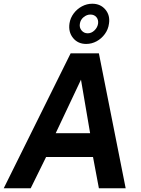

<svg xmlns="http://www.w3.org/2000/svg" viewBox="-28 -1009 758 1029"><path d="M-8 0 350.5 -723H502L645.5 0H502L470.5 -167.5H219L136.5 0ZM270.5 -295H455L406 -582ZM434 -773.5Q389.5 -773.5 363.5 -805.5Q337.5 -837.5 344.5 -884Q349 -913 367 -937Q385 -961 411.2 -975Q437.5 -989 466.5 -989Q510.5 -989 536.8 -957.8Q563 -926.5 556 -882Q552 -851.5 534 -826.8Q516 -802 489.8 -787.8Q463.5 -773.5 434 -773.5ZM442 -830.5Q462 -830.5 478 -845.8Q494 -861 497.5 -881.5Q500.5 -903 488.8 -917Q477 -931 456.5 -931Q437 -931 420 -917Q403 -903 400 -881.5Q396.5 -861 409.2 -845.8Q422 -830.5 442 -830.5Z"/></svg>

Font: Public Sans
Style: Bold Italic
Weight: 700
Italic angle: -8°
Designer: The Public Sans project authors (U.S. Web Design System). Libre Franklin designed by Pablo Impallari and Rodrigo Fuenzal
Version: Version 1.008; ttfautohint (v1.8.1) -l 8 -r 50 -G 200 -x 14 